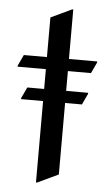

<svg xmlns="http://www.w3.org/2000/svg" viewBox="-55 -793 483 849"><g transform="rotate(5 186.5 -369.0)"><path d="M137.7 19.5V-341.8H40V-346.7L63 -395.5H137.7V-483.4H12.2V-488.3L35.2 -537.1H137.7V-712.9L230.5 -756.8H235.4V-537.1H360.8V-532.2L337.9 -483.4H235.4V-395.5H333V-390.6L310.1 -341.8H235.4V-24.4L142.6 19.5Z"/></g></svg>

Font: Nova Slim
Style: Book
Weight: 400
Version: Version 2.000